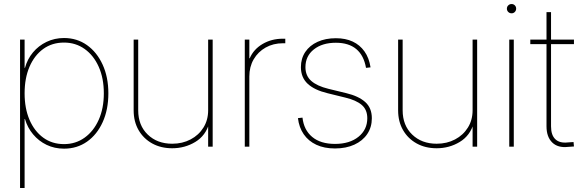

<svg xmlns="http://www.w3.org/2000/svg" viewBox="-20 -725 2874 949"><path d="M79.1 204.1V-529.3H101.6V-389.6H103.5Q115.2 -432.6 142.8 -465.8Q170.4 -499 210.2 -518.1Q250 -537.1 296.4 -537.1Q360.4 -537.1 409.7 -502.2Q459 -467.3 487.3 -405.5Q515.6 -343.8 515.6 -263.7Q515.6 -183.1 487.5 -121.3Q459.5 -59.6 410.2 -24.9Q360.8 9.8 296.4 9.8Q249.5 9.8 210.4 -9Q171.4 -27.8 143.6 -61Q115.7 -94.2 103.5 -136.7H101.6V204.1ZM296.4 -12.7Q354 -12.7 398.4 -44.7Q442.9 -76.7 468 -133.1Q493.2 -189.5 493.2 -263.7Q493.2 -338.4 468 -394.8Q442.9 -451.2 398.4 -482.9Q354 -514.6 296.4 -514.6Q237.3 -514.6 193.6 -482.9Q149.9 -451.2 125.7 -394.8Q101.6 -338.4 101.6 -263.7Q101.6 -189.5 125.7 -133.1Q149.9 -76.7 193.6 -44.7Q237.3 -12.7 296.4 -12.7Z M831.1 7.8Q775.4 7.8 732.4 -15.9Q689.5 -39.6 665 -81.8Q640.6 -124 640.6 -179.7V-529.3H663.1V-179.7Q663.1 -105.5 710 -60.1Q756.8 -14.6 831.1 -14.6Q881.8 -14.6 922.1 -35.9Q962.4 -57.1 985.6 -94.5Q1008.8 -131.8 1008.8 -179.7V-529.3H1031.2V0H1008.8V-117.2H1014.6Q997.1 -54.7 945.3 -23.4Q893.6 7.8 831.1 7.8Z M1189.9 0V-529.3H1212.4V-437H1214.4Q1233.4 -481.4 1277.8 -507.6Q1322.3 -533.7 1378.4 -533.7Q1382.8 -533.7 1384.3 -533.7Q1385.7 -533.7 1390.1 -533.7V-511.2Q1387.7 -511.2 1385.3 -511.2Q1382.8 -511.2 1378.4 -511.2Q1330.6 -511.2 1293 -490Q1255.4 -468.8 1233.9 -431.9Q1212.4 -395 1212.4 -347.2V0Z M1635.7 8.8Q1582.5 8.8 1543.5 -9.5Q1504.4 -27.8 1481.2 -61.5Q1458 -95.2 1452.6 -141.1L1475.1 -143.6Q1481.9 -82.5 1523.2 -48.1Q1564.5 -13.7 1635.7 -13.7Q1708 -13.7 1751.7 -48.8Q1795.4 -84 1795.4 -140.6Q1795.4 -183.1 1767.8 -206.5Q1740.2 -230 1686.5 -242.7L1599.1 -264.2Q1534.2 -279.8 1500.7 -311Q1467.3 -342.3 1467.3 -393.1Q1467.3 -436 1489 -468.3Q1510.7 -500.5 1549.8 -518.3Q1588.9 -536.1 1640.1 -536.1Q1688 -536.1 1723.4 -519.5Q1758.8 -502.9 1781.5 -470.9Q1804.2 -439 1811.5 -392.1L1789.1 -389.6Q1778.3 -451.2 1741 -482.4Q1703.6 -513.7 1640.1 -513.7Q1572.8 -513.7 1531.2 -480.7Q1489.7 -447.8 1489.7 -393.1Q1489.7 -350.6 1518.3 -325.2Q1546.9 -299.8 1603 -286.1L1691.4 -264.6Q1752.4 -250 1785.2 -220.7Q1817.9 -191.4 1817.9 -140.6Q1817.9 -96.2 1795.2 -62.5Q1772.5 -28.8 1731.4 -10Q1690.4 8.8 1635.7 8.8Z M2138.2 7.8Q2082.5 7.8 2039.6 -15.9Q1996.6 -39.6 1972.2 -81.8Q1947.8 -124 1947.8 -179.7V-529.3H1970.2V-179.7Q1970.2 -105.5 2017.1 -60.1Q2064 -14.6 2138.2 -14.6Q2189 -14.6 2229.2 -35.9Q2269.5 -57.1 2292.7 -94.5Q2315.9 -131.8 2315.9 -179.7V-529.3H2338.4V0H2315.9V-117.2H2321.8Q2304.2 -54.7 2252.4 -23.4Q2200.7 7.8 2138.2 7.8Z M2497.1 0V-529.3H2519.5V0ZM2508.8 -659.2Q2499 -659.2 2492.2 -665.8Q2485.4 -672.4 2485.4 -682.1Q2485.4 -691.9 2492.2 -698.5Q2499 -705.1 2508.8 -705.1Q2518.1 -705.1 2524.7 -698.5Q2531.2 -691.9 2531.2 -682.1Q2531.2 -672.9 2524.7 -666Q2518.1 -659.2 2508.8 -659.2Z M2816.9 -529.3V-506.8H2601.1V-529.3ZM2681.2 -665H2703.6V-100.6Q2703.6 -57.1 2724.9 -36.9Q2746.1 -16.6 2786.1 -21Q2793.5 -21.5 2800.5 -22Q2807.6 -22.5 2814.9 -22.9L2816.9 -1Q2810.1 -0.5 2802.7 0Q2795.4 0.5 2788.1 1Q2737.3 6.8 2709.2 -21Q2681.2 -48.8 2681.2 -100.6Z"/></svg>

Font: Inter 24pt Thin
Style: Regular
Weight: 250
Designer: Rasmus Andersson
Foundry: rsms
Version: Version 4.001;git-66647c0bb